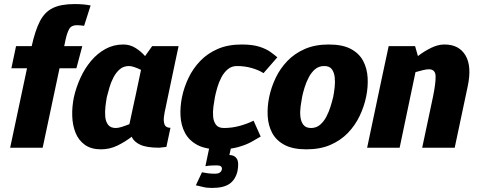

<svg xmlns="http://www.w3.org/2000/svg" viewBox="-20 -727 2353 945"><path d="M30 0 113 -391H36L59 -500H136Q153 -577 176.5 -622.5Q200 -668 240 -687.5Q280 -707 347 -707Q372 -707 392.5 -705Q413 -703 426 -700L394 -600Q373 -603 358 -603Q331 -603 320.5 -584Q310 -565 303 -533L296 -500H385L356 -391H273L190 0Z M615 -402Q588 -402 569.5 -386Q551 -370 538.5 -346Q526 -322 518.5 -296Q511 -270 506 -250Q502 -229 499 -203Q496 -177 498 -153Q500 -129 512 -113Q524 -97 550 -97Q562 -97 579.5 -102.5Q597 -108 617 -116L641 -228L646 -250L674 -383Q658 -391 642 -396.5Q626 -402 615 -402ZM764 0Q702 0 670.5 -14.5Q639 -29 628 -54Q596 -29 558 -10.5Q520 8 477 8Q429 8 398 -14Q367 -36 352 -73Q337 -110 335.5 -156Q334 -202 344 -250Q355 -298 376 -344Q397 -390 428 -427Q459 -464 499 -486Q539 -508 587 -508Q619 -508 646 -491.5Q673 -475 694 -451L729 -500H859L844 -430L801 -225L795 -196Q790 -176 787 -153Q784 -130 790 -114Q796 -98 819 -98L799 -4Z M1058 8Q991 8 950.5 -14Q910 -36 890.5 -73Q871 -110 868.5 -156Q866 -202 876 -250Q886 -298 908 -344Q930 -390 965.5 -427Q1001 -464 1051.5 -486Q1102 -508 1169 -508Q1223 -508 1257 -497Q1291 -486 1311.5 -471Q1332 -456 1345 -445L1277 -367Q1254 -382 1219.5 -392Q1185 -402 1146 -402Q1120 -402 1101 -386Q1082 -370 1069.5 -346Q1057 -322 1049.5 -296Q1042 -270 1038 -250Q1034 -229 1030.5 -203Q1027 -177 1029 -153Q1031 -129 1043 -113Q1055 -97 1082 -97Q1122 -97 1160 -107.5Q1198 -118 1228 -133L1263 -55Q1245 -44 1218 -29Q1191 -14 1152 -3Q1113 8 1059 8ZM1048 87Q1041 87 1024.5 87.5Q1008 88 991 91L1010 0H1117L1109 36Q1134 36 1145.5 54Q1157 72 1149 115Q1139 157 1110 177.5Q1081 198 1024 198Q998 198 980.5 193.5Q963 189 944 185L974 121Q989 124 1004 126Q1019 128 1039 128Q1067 128 1072 107Q1075 87 1048 87Z M1305 -250Q1315 -298 1337 -344Q1359 -390 1394.5 -427Q1430 -464 1480.5 -486Q1531 -508 1598 -508Q1666 -508 1707 -486Q1748 -464 1767.5 -427Q1787 -390 1789.5 -344Q1792 -298 1782 -250Q1772 -202 1750 -156Q1728 -110 1692.5 -73Q1657 -36 1606.5 -14Q1556 8 1488 8Q1421 8 1380 -14Q1339 -36 1319.5 -73Q1300 -110 1297.5 -156Q1295 -202 1305 -250ZM1467 -250Q1463 -229 1459.5 -203Q1456 -177 1458.5 -153Q1461 -129 1473 -113Q1485 -97 1511 -97Q1537 -97 1555.5 -113Q1574 -129 1586.5 -153Q1599 -177 1607 -203Q1615 -229 1620 -250Q1624 -270 1627 -296Q1630 -322 1627.5 -346Q1625 -370 1613.5 -386Q1602 -402 1576 -402Q1549 -402 1530.5 -386Q1512 -370 1499.5 -346Q1487 -322 1479 -296Q1471 -270 1467 -250Z M2218 0H2058L2111 -250Q2125 -318 2124 -352Q2123 -386 2091 -386Q2080 -386 2062.5 -382Q2045 -378 2025 -372L1947 0H1787L1863 -360L1893 -500H2023L2037 -451Q2068 -475 2102 -491.5Q2136 -508 2167 -508H2168Q2239 -508 2271 -454.5Q2303 -401 2282 -302L2271 -250Z"/></svg>

Font: Epunda Sans ExtraBold
Style: Italic
Weight: 800
Italic angle: -12.0243°
Designer: Simon Atzbach
Foundry: typofactur
Version: Version 2.204; ttfautohint (v1.8.4.7-5d5b)